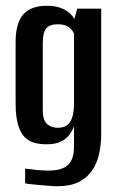

<svg xmlns="http://www.w3.org/2000/svg" viewBox="-20 -525 408 664"><path d="M179 119Q166 119 147.5 117.5Q129 116 112 114.5Q95 113 82.5 111.5Q70 110 67 109V58Q80 60 104.5 62.5Q129 65 147 65Q162 65 177.5 62.5Q193 60 206.5 52Q220 44 228 27Q236 10 236 -19V-89Q231 -74 220.5 -59.5Q210 -45 191 -35.5Q172 -26 141 -26Q119 -26 99.5 -31Q80 -36 65.5 -50.5Q51 -65 42.5 -93.5Q34 -122 34 -168V-380Q34 -444 60 -474.5Q86 -505 142 -505Q171 -505 191.5 -497Q212 -489 225.5 -475Q239 -461 245 -441L232 -440L247 -495H330V-61Q330 -25 322.5 8Q315 41 298 65.5Q281 90 252 104.5Q223 119 179 119ZM179 -83Q203 -83 215 -94.5Q227 -106 231.5 -125.5Q236 -145 236 -166V-409Q233 -416 226.5 -423.5Q220 -431 209 -436Q198 -441 179 -441Q152 -441 140 -427Q128 -413 128 -376V-144Q128 -123 133 -111Q138 -99 146.5 -93Q155 -87 164 -85Q173 -83 179 -83Z"/></svg>

Font: Alumni Sans SemiBold
Style: Regular
Weight: 600
Designer: Robert E. Leuschke
Foundry: Robert E. Leuschke
Version: Version 1.018